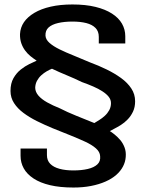

<svg xmlns="http://www.w3.org/2000/svg" viewBox="-20 -700 660 859"><path d="M308.5 139Q351.5 139 387.2 132Q423 125 451.5 112.5Q480 100 499.8 82.8Q519.5 65.5 530.2 45Q541 24.5 542.5 2Q544.5 -21.5 537.2 -40.5Q530 -59.5 517.8 -73.8Q505.5 -88 492.8 -98.2Q480 -108.5 471.5 -113.5Q478 -117.5 491.5 -124.2Q505 -131 521 -141Q537 -151 551.2 -165.8Q565.5 -180.5 575 -200.5Q584.5 -220.5 584.5 -247Q584.5 -278.5 567.5 -304.2Q550.5 -330 521.5 -351Q492.5 -372 456.5 -389.5Q420.5 -407 382.5 -421Q344.5 -437.5 309.5 -451.5Q274.5 -465.5 246.5 -479.2Q218.5 -493 201.5 -508Q184.5 -523 183.5 -540.5Q182.5 -563.5 197.2 -577Q212 -590.5 239.8 -597Q267.5 -603.5 304.5 -603.5Q339.5 -603.5 366 -596.8Q392.5 -590 407.2 -575Q422 -560 422 -535V-505.5H540.5V-538Q540.5 -568 525.8 -594Q511 -620 481 -639.2Q451 -658.5 407 -669.2Q363 -680 304 -680Q249.5 -680 206.8 -670.2Q164 -660.5 133.8 -642.5Q103.5 -624.5 87.2 -600.8Q71 -577 69.5 -547.5Q69 -525 75.2 -506.8Q81.5 -488.5 92.5 -473.8Q103.5 -459 117 -448.2Q130.5 -437.5 144 -428.5Q131 -423 111.5 -413.5Q92 -404 72.8 -388.8Q53.5 -373.5 40.2 -350.2Q27 -327 27 -293Q27 -263 42.8 -238.8Q58.5 -214.5 85 -194.8Q111.5 -175 145.2 -158.2Q179 -141.5 215 -126.5Q256 -110 293.5 -95Q331 -80 361.2 -66Q391.5 -52 409.2 -36.2Q427 -20.5 428 -1.5Q430.5 21.5 415.5 35.5Q400.5 49.5 372.5 56Q344.5 62.5 308 62.5Q273 62.5 246.2 55.2Q219.5 48 204.8 33Q190 18 190 -6V-35.5H72V-3Q72 27.5 86.2 53.2Q100.5 79 130 98.5Q159.5 118 204 128.5Q248.5 139 308.5 139ZM402 -149.5Q362.5 -165.5 321.5 -182Q280.5 -198.5 247.5 -215.5Q216 -228 191 -242Q166 -256 152 -272.2Q138 -288.5 137.5 -307Q138 -324.5 145.5 -338.5Q153 -352.5 164.5 -363Q176 -373.5 189 -381Q202 -388.5 212.5 -392.5Q245 -377 279.8 -362.8Q314.5 -348.5 346 -333Q373 -323.5 396.8 -313.2Q420.5 -303 438.5 -291.2Q456.5 -279.5 466.5 -266.8Q476.5 -254 476.5 -238.5Q476.5 -221.5 468.8 -207.2Q461 -193 449 -182Q437 -171 424 -163Q411 -155 402 -149.5Z"/></svg>

Font: Anybody Thin SemiBold
Style: Regular
Weight: 600
Version: Version 1.113;gftools[0.9.25]